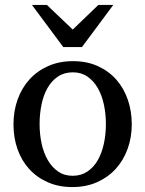

<svg xmlns="http://www.w3.org/2000/svg" viewBox="-20 -740 584 772"><path d="M405.8 -241.2Q405.8 -282.2 397.7 -319.8Q389.6 -357.4 373 -386.2Q356.4 -415 331.5 -432.1Q306.6 -449.2 272.9 -449.2Q238.3 -449.2 212.9 -432.1Q187.5 -415 171.1 -386.2Q154.8 -357.4 147 -319.8Q139.2 -282.2 139.2 -241.2Q139.2 -200.7 147.2 -163.1Q155.3 -125.5 171.9 -96.7Q188.5 -67.9 213.4 -50.5Q238.3 -33.2 272 -33.2Q306.2 -33.2 331.5 -50.3Q356.9 -67.4 373.3 -96.2Q389.6 -125 397.7 -162.6Q405.8 -200.2 405.8 -241.2ZM509.8 -240.2Q509.8 -187 492.9 -140.9Q476.1 -94.7 445.1 -60.8Q414.1 -26.9 369.9 -7.3Q325.7 12.2 271 12.2Q216.3 12.2 172.4 -7.1Q128.4 -26.4 97.7 -60.1Q66.9 -93.8 50.5 -139.9Q34.2 -186 34.2 -240.2Q34.2 -293.5 50.8 -339.8Q67.4 -386.2 98.6 -420.7Q129.9 -455.1 174.1 -474.6Q218.3 -494.1 273.9 -494.1Q329.6 -494.1 373.5 -474.1Q417.5 -454.1 447.8 -419.7Q478 -385.3 493.9 -339.1Q509.8 -293 509.8 -240.2ZM309.6 -550.8H234.4L108.4 -720.2H168.5L272.5 -621.1L375.5 -720.2H435.5Z"/></svg>

Font: Charis SIL Phon
Style: Regular
Weight: 400
Foundry: SIL International
Version: Version 5.000